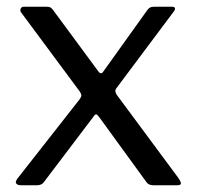

<svg xmlns="http://www.w3.org/2000/svg" viewBox="-20 -550 584 570"><path d="M510 -21Q518 -9 517 -4.5Q516 0 506 0H436Q421 0 415 -9L274 -203Q269 -210 265.5 -210.5Q262 -211 257 -203L110 -9Q104 0 89 0H42Q32 0 28 -5.5Q24 -11 35 -24L217 -256Q222 -263 221.5 -267.5Q221 -272 217 -278L42 -514Q39 -519 41.5 -524.5Q44 -530 51 -530H118Q126 -530 129.5 -528Q133 -526 137 -521L272 -338Q280 -327 287 -338L418 -521Q422 -526 426 -528Q430 -530 438 -530H490Q499 -530 499.5 -525.5Q500 -521 496 -516L327 -290Q322 -284 322.5 -279Q323 -274 327 -268L510 -21Z"/></svg>

Font: Libre Franklin Thin
Style: Regular
Weight: 400
Version: Version 3.000